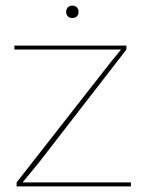

<svg xmlns="http://www.w3.org/2000/svg" viewBox="-20 -662 512 682"><path d="M39 -14 370 -437 410 -486H31V-500H429V-486L117 -83L60 -14H445V0H39ZM259 -620Q259 -610 253 -604Q247 -598 237 -598Q227 -598 221 -604Q215 -610 215 -620Q215 -630 221 -636Q227 -642 237 -642Q247 -642 253 -636Q259 -630 259 -620Z"/></svg>

Font: Work Sans Thin
Style: Regular
Weight: 260
Designer: Wei Huang
Foundry: Wei Huang
Version: Version 1.500